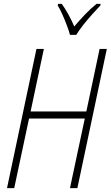

<svg xmlns="http://www.w3.org/2000/svg" viewBox="-20 -965 568 985"><path d="M16 0 167 -714H205L137 -393H423L491 -714H528L377 0H339L415 -357H129L53 0ZM339 -786Q334 -806 323 -835Q312 -864 299.5 -892Q287 -920 276 -937L278 -945H297Q313 -923 330.5 -891.5Q348 -860 361 -829Q385 -858 414.5 -889Q444 -920 475 -945H496L495 -937Q477 -918 453 -891.5Q429 -865 407 -837Q385 -809 371 -786Z"/></svg>

Font: Noto Sans Condensed ExtraLight
Style: Italic
Weight: 200
Width: 3
Italic angle: -12°
Designer: Monotype Design Team
Foundry: Monotype Imaging Inc.
Version: Version 2.013; ttfautohint (v1.8.4.7-5d5b)